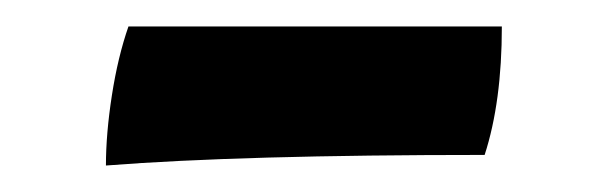

<svg xmlns="http://www.w3.org/2000/svg" viewBox="-20 -326 459 145"><path d="M346 -209Q162 -209 60 -201Q60 -225 64.5 -254Q69 -283 77 -306H359Q359 -249 346 -209Z"/></svg>

Font: Vollkorn SC Black
Style: Regular
Weight: 900
Designer: Friedrich Althausen
Foundry: Friedrich Althausen
Version: Version 4.015